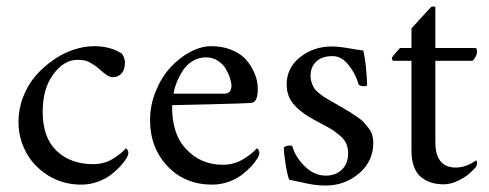

<svg xmlns="http://www.w3.org/2000/svg" viewBox="-20 -573 1537 604"><path d="M373 -377Q373 -353 361.8 -341.6Q350.6 -330.1 335.9 -330.1Q326.2 -330.1 316.4 -336.4Q306.6 -342.8 295.7 -352.8Q284.7 -362.8 279.3 -366.2Q262.7 -377.4 252.2 -381.1Q241.7 -384.8 223.6 -384.8Q181.6 -384.8 147.9 -339.6Q114.3 -294.4 114.3 -221.7Q114.3 -139.6 158.4 -98.1Q202.6 -56.6 272.5 -56.6Q307.6 -56.6 334.2 -72.8Q360.8 -88.9 376 -106.4Q376.5 -106.4 378.4 -104.7Q380.4 -103 382.1 -99.6Q383.8 -96.2 383.8 -92.8Q383.8 -85 377.9 -75.2Q370.1 -62.5 358.4 -49.8Q346.7 -37.1 329.1 -23.4Q311.5 -9.8 286.9 -1Q262.2 7.8 235.4 7.8Q178.2 7.8 132.3 -20.5Q86.4 -48.8 62.3 -93.5Q38.1 -138.2 38.1 -189.5Q38.1 -230.5 53 -268.6Q67.9 -306.6 92.5 -335Q117.2 -363.3 147.9 -384.5Q178.7 -405.8 211.7 -416.7Q244.6 -427.7 275.4 -427.7Q328.1 -427.7 363.3 -404.3Q366.7 -400.9 369.9 -392.3Q373 -383.8 373 -377Z M526.4 -278.3Q526.4 -278.3 685.5 -278.3Q706.5 -278.3 708 -300.8Q708.5 -310.5 704.1 -325.2Q699.7 -339.8 690.9 -355.5Q682.1 -371.1 665.5 -381.8Q648.9 -392.6 627.9 -392.6Q605 -392.6 585.9 -380.9Q566.9 -369.1 555.9 -352.3Q544.9 -335.4 537.8 -318.6Q530.8 -301.8 528.1 -290Q525.4 -278.3 526.4 -278.3ZM521.5 -242.2Q519.5 -152.8 565.7 -103.8Q611.8 -54.7 680.7 -54.7Q715.8 -54.7 744.4 -71.8Q772.9 -88.9 788.1 -106.4Q788.6 -106.4 790.5 -104.7Q792.5 -103 794.2 -99.6Q795.9 -96.2 795.9 -92.8Q795.9 -85 790 -75.2Q782.2 -62.5 770.5 -49.8Q758.8 -37.1 741.2 -23.4Q723.6 -9.8 699 -1Q674.3 7.8 647.5 7.8Q562 7.8 507.1 -50Q452.1 -107.9 452.1 -195.3Q452.1 -242.7 470.2 -286.6Q488.3 -330.6 516.1 -360.8Q543.9 -391.1 578.1 -409.4Q612.3 -427.7 644.5 -427.7Q677.7 -427.7 704.6 -417.5Q731.4 -407.2 747.1 -392.3Q762.7 -377.4 772.9 -358.4Q783.2 -339.4 787.1 -323.7Q791 -308.1 791 -294.9Q791 -272.5 785.9 -261Q780.8 -249.5 767.6 -249Q747.6 -247.6 640.9 -244.9Q534.2 -242.2 521.5 -242.2Z M1023.4 -426.8Q1045.4 -426.8 1077.6 -421.1Q1109.9 -415.5 1123 -414.1Q1132.8 -370.1 1134.8 -306.6Q1134.8 -301.8 1125 -301.8Q1114.3 -301.8 1108.4 -306.6Q1099.6 -339.4 1077.1 -367.9Q1054.7 -396.5 1026.4 -396.5Q992.7 -396.5 974.9 -379.4Q957 -362.3 957 -335Q957 -322.8 960.7 -312.3Q964.4 -301.8 968.8 -294.9Q973.1 -288.1 983.6 -279.8Q994.1 -271.5 1000 -267.6Q1005.9 -263.7 1021 -255.1Q1036.1 -246.6 1042 -243.2Q1046.4 -240.7 1061.5 -231.9Q1076.7 -223.1 1083.7 -218.5Q1090.8 -213.9 1104.2 -204.8Q1117.7 -195.8 1124.5 -188.2Q1131.3 -180.7 1139.4 -170.2Q1147.5 -159.7 1150.9 -148.2Q1154.3 -136.7 1154.3 -124Q1154.3 -65.9 1109.6 -27.6Q1064.9 10.7 1003.9 10.7Q983.9 10.7 966.6 8.1Q949.2 5.4 926 0Q902.8 -5.4 889.6 -7.8Q883.8 -22.9 878.4 -56.4Q873 -89.8 873 -109.4Q880.9 -115.2 890.6 -115.2Q896.5 -115.2 899.4 -113.3Q909.2 -78.6 939 -49.6Q968.8 -20.5 1004.9 -20.5Q1035.6 -20.5 1055.4 -39.3Q1075.2 -58.1 1075.2 -90.8Q1075.2 -107.9 1069.1 -121.6Q1063 -135.3 1048.8 -147Q1034.7 -158.7 1023.4 -165.8Q1012.2 -172.9 989.3 -184.8Q966.3 -196.8 956.1 -203.1Q921.9 -222.7 901.9 -247.3Q881.8 -272 881.8 -307.6Q881.8 -359.9 924.3 -393.3Q966.8 -426.8 1023.4 -426.8Z M1349.6 -421.9H1475.6Q1480.5 -421.9 1480.5 -411.1Q1480.5 -395.5 1466.8 -381.8H1349.6V-126Q1349.6 -45.9 1414.1 -45.9Q1446.3 -45.9 1477.5 -68.4Q1480.5 -66.9 1480.5 -61.5Q1480.5 -50.8 1476.6 -46.9Q1466.8 -36.1 1454.8 -25.6Q1442.9 -15.1 1420.4 -4.2Q1397.9 6.8 1376 6.8Q1356 6.8 1338.9 2Q1321.8 -2.9 1306.6 -14.2Q1291.5 -25.4 1283 -46.9Q1274.4 -68.4 1274.4 -98.6V-381.8H1217.8Q1212.9 -381.8 1212.9 -390.6Q1212.9 -393.1 1223.6 -405.5Q1234.4 -418 1238.3 -421.9H1274.4V-483.4Q1282.2 -492.7 1296.9 -508.5Q1311.5 -524.4 1322.3 -536.1Q1333 -547.9 1334 -548.8Q1336.4 -551.3 1340.1 -552.2Q1343.8 -553.2 1346.7 -552.5Q1349.6 -551.8 1349.6 -549.8Z"/></svg>

Font: Amiri
Style: Regular
Weight: 400
Designer: Khaled Hosny
Version: Version 000.108